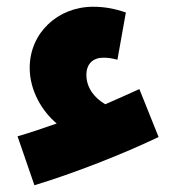

<svg xmlns="http://www.w3.org/2000/svg" viewBox="-20 -609 538 569"><path d="M82 -60C198 -95 346 -153 450 -203L393 -345C358 -329 324 -314 292 -300C259 -319 236 -350 236 -387C236 -420 256 -438 286 -438C298 -438 310 -437 328 -432L353 -572C318 -584 288 -589 256 -589C151 -589 68 -511 68 -408C68 -340 105 -279 148 -243C108 -229 70 -216 32 -205Z"/></svg>

Font: Noto Sans Arabic ExtCond Blk
Style: Regular
Weight: 900
Width: 2
Designer: Monotype Design Team, Nadine Chahine, Nizar Qandah and Khaled Hosny
Foundry: Monotype Imaging Inc.
Version: Version 2.012